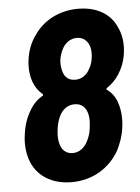

<svg xmlns="http://www.w3.org/2000/svg" viewBox="-52 -754 588 804"><g transform="rotate(-5 242.0 -352.5)"><path d="M440 -305C431 -333 416 -351 397 -365C394 -367 395 -369 398 -372C418 -385 435 -402 449 -423C465 -448 478 -479 482 -515C487 -555 481 -592 466 -622C441 -680 383 -713 306 -713C228 -713 161 -678 122 -621C100 -592 86 -556 81 -516C77 -482 80 -451 90 -424C98 -402 111 -384 128 -370C130 -367 130 -365 127 -363C104 -350 85 -331 70 -304C54 -277 42 -242 38 -204C33 -170 36 -136 45 -106C68 -32 134 8 217 8C306 8 377 -37 417 -106C430 -132 443 -164 448 -204C453 -242 449 -278 440 -305ZM227 -548C240 -576 264 -592 290 -592C319 -592 337 -574 344 -549C347 -536 348 -522 346 -507C344 -488 339 -472 331 -459C318 -433 296 -418 270 -418C242 -418 225 -432 218 -458C214 -471 212 -487 214 -506C216 -521 221 -535 227 -548ZM295 -157C282 -130 259 -113 232 -113C204 -113 186 -130 179 -158C175 -174 174 -192 177 -215C179 -236 185 -256 192 -271C205 -299 228 -316 257 -316C286 -316 304 -299 311 -271C315 -256 315 -237 312 -214C310 -191 303 -172 295 -157Z"/></g></svg>

Font: Barlow Semi Condensed
Style: Bold Italic
Weight: 700
Width: 4
Italic angle: -7°
Designer: Jeremy Tribby
Foundry: Tribby Type
Version: Version 1.422;hotconv 1.0.109;makeotfexe 2.5.65596